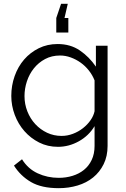

<svg xmlns="http://www.w3.org/2000/svg" viewBox="-20 -760 657 1003"><path d="M334 -740 317 -666H337V-590H274V-666L299 -740ZM283 7Q229 7 184.5 -15.5Q140 -38 107.5 -75Q75 -112 57 -160Q39 -208 39 -259Q39 -313 56.5 -362.5Q74 -412 106 -449Q138 -486 182.5 -508Q227 -530 281 -530Q348 -530 397 -496.5Q446 -463 481 -412V-521H542V2Q542 56 521.5 97.5Q501 139 466.5 167Q432 195 385.5 209Q339 223 287 223Q197 223 142 191Q87 159 53 105L95 72Q126 122 177 145.5Q228 169 287 169Q325 169 359 158.5Q393 148 418.5 127.5Q444 107 459 75.5Q474 44 474 2V-101Q444 -51 392 -22Q340 7 283 7ZM302 -50Q332 -50 361 -61Q390 -72 413.5 -90.5Q437 -109 453 -132Q469 -155 474 -179V-340Q463 -368 444 -392Q425 -416 401 -433Q377 -450 349.5 -460Q322 -470 294 -470Q250 -470 215.5 -451.5Q181 -433 157 -403Q133 -373 120.5 -335Q108 -297 108 -258Q108 -216 123 -178Q138 -140 164.5 -111.5Q191 -83 226 -66.5Q261 -50 302 -50Z"/></svg>

Font: IngvarSans
Style: Regular
Weight: 400
Version: Version 1.000